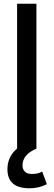

<svg xmlns="http://www.w3.org/2000/svg" viewBox="-20 -800 288 1033"><path d="M139 213Q20 213 20 111Q20 43 72 -1V-780H176V0Q101 31 101 91Q101 109 113 122.5Q125 136 152 136Q186 136 207 123L232 191Q190 213 139 213Z"/></svg>

Font: Tanohe Sans Medium
Style: Regular
Weight: 500
Designer: Village Type and Design LLC
Foundry: Cooper Hewitt Smithsonian Design Museum
Version: Version 1.00;September 29, 2021;FontCreator 13.0.0.2655 64-b